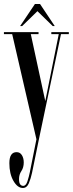

<svg xmlns="http://www.w3.org/2000/svg" viewBox="-22 -683 362 954"><path d="M91.5 251Q65 251 44.8 215.8Q24.5 180.5 24.5 128Q24.5 73 60.5 73Q77.5 73 86.8 88Q96 103 96 124Q96 149.5 84.2 167Q72.5 184.5 72.5 206.5Q72.5 225 78.2 232.8Q84 240.5 93.5 240.5Q107 240.5 114.5 217.2Q122 194 126.5 171.5L159 9L38.5 -513.5H-2.5V-523.5H169.5V-513.5H131L203 -180.5L270 -513.5H233V-523.5H320V-513.5H281L172.5 3.5L137 176.5Q131 204.5 121.2 227.8Q111.5 251 91.5 251ZM78 -553.5 151.5 -663H177L250 -553.5H240L164 -627.5L88 -553.5Z"/></svg>

Font: Imbue 100pt Medium
Style: Regular
Weight: 500
Designer: Tyler Finck
Foundry: Etcetera Type Company
Version: Version 1.102; ttfautohint (v1.8.3)